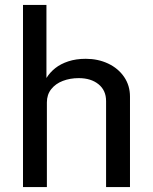

<svg xmlns="http://www.w3.org/2000/svg" viewBox="-20 -763 624 783"><path d="M73.8 -743H169.4V-444.9Q183.6 -467.8 205.4 -485.1Q227.1 -502.4 258.6 -512.8Q290.1 -523.2 329.8 -523.2Q379.8 -523.2 421 -503.8Q462.2 -484.3 486.2 -449.2Q510.1 -414.1 510.1 -369.1V0H412.6V-351.1Q412.6 -394.4 381.8 -419.4Q351.1 -444.4 301 -444.4Q265.9 -444.4 236.3 -433.1Q206.8 -421.9 189 -399.5Q171.2 -377.2 171.2 -345.4V0H73.8Z"/></svg>

Font: Public Sans VF
Style: Regular
Weight: 400
Designer: Pablo Impallari, Rodrigo Fuenzalida (Modified by Dan O. Williams and USWDS)
Version: Version 1.003